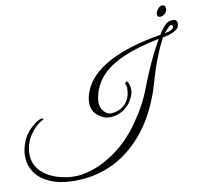

<svg xmlns="http://www.w3.org/2000/svg" viewBox="-129 -970 1434 1344"><g transform="rotate(-10 588.5 -298.5)"><path d="M1119 -638 1077 -629Q1009 -503 954 -307Q935 -239 896 -155.5Q857 -72 803 -2Q604 253 294 253Q150 253 65 190Q7 148 -12 78Q-19 54 -19 15Q-19 -24 1.5 -77.5Q22 -131 68 -172.5Q114 -214 141 -216Q151 -216 153 -214Q156 -209 142 -202Q111 -189 73 -144Q14 -73 14 15Q14 82 57 130Q111 190 210 212Q254 222 277 222Q300 222 324.5 221.5Q349 221 389 211Q472 190 548 143Q624 96 678 41.5Q732 -13 778 -80Q856 -192 896 -301Q966 -486 1046 -624Q887 -591 793 -550Q697 -509 644 -456Q578 -390 559 -306Q553 -282 553 -262Q553 -220 576 -194Q599 -168 625.5 -168Q652 -168 682.5 -180Q713 -192 736 -220Q768 -261 768 -317Q768 -345 760 -352Q758 -355 762 -361Q772 -376 781 -361Q794 -336 794 -306.5Q794 -277 775 -242Q741 -178 677 -154Q645 -142 608.5 -142Q572 -142 530 -175Q488 -208 488 -267Q488 -285 492 -306Q549 -563 1062 -650Q1071 -669 1094.5 -697Q1118 -725 1134.5 -730.5Q1151 -736 1162 -736Q1195 -736 1196 -708Q1196 -678 1172 -662Q1150 -648 1119 -638ZM1094 -654Q1162 -668 1159 -692Q1157 -704 1145.5 -704Q1134 -704 1094 -654ZM1109 -850Q1133 -850 1133 -820Q1133 -805 1118 -789.5Q1103 -774 1082.5 -774Q1062 -774 1062 -794Q1062 -811 1077.5 -830.5Q1093 -850 1109 -850Z"/></g></svg>

Font: Great Vibes
Style: Regular
Weight: 400
Designer: Robert E. Leuschke
Foundry: Robert E. Leuschke
Version: Version 1.001